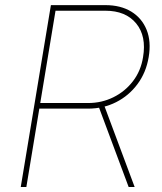

<svg xmlns="http://www.w3.org/2000/svg" viewBox="-20 -748 649 768"><path d="M63 0 183.6 -727.5H401.4Q462.4 -727.5 504.9 -701.7Q547.4 -675.8 566.4 -628.9Q585.4 -582 574.7 -519.5Q564.5 -458 530 -411.6Q495.6 -365.2 444.6 -339.4Q393.6 -313.5 332.5 -313.5H126.5L130.4 -335.9H332.5Q386.7 -335.9 433.3 -358.9Q480 -381.8 511.7 -423.1Q543.5 -464.4 552.2 -519.5Q566.4 -603.5 524.7 -654.3Q482.9 -705.1 401.4 -705.1H202.1L85.4 0ZM494.6 0 371.1 -331.1H395L518.6 0Z"/></svg>

Font: Inter 17pt Thin
Style: Italic
Weight: 250
Italic angle: -9.3988°
Version: Version 4.001;git-66647c0bb